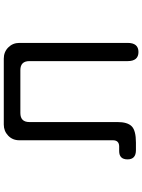

<svg xmlns="http://www.w3.org/2000/svg" viewBox="115 -864 769 1040"><g transform="rotate(-90 500.0 -343.5)"><path d="M408.2 -618.2Q359.4 -618.2 359.4 -569.3V-91.8Q359.4 -38.1 336.4 -15.1Q313.5 7.8 248 7.8H207Q157.2 7.8 157.2 -37.6Q157.2 -83 202.1 -83H228.5Q259.8 -84 260.7 -115.2V-624Q260.7 -660.2 285.6 -684.1Q310.5 -708 345.7 -708H703.1Q739.3 -708 763.7 -683.6Q788.1 -659.2 788.1 -624V-37.1Q788.1 21.5 738.8 21.5Q689.5 21.5 689.5 -37.1V-569.3Q689.5 -618.2 640.6 -618.2H408.2Z"/></g></svg>

Font: jf-openhuninn-1.0
Style: Regular
Weight: 400
Designer: [Kosugi Maru]
      Designed by Motoya company      

      [Varela Round]
      Joe Prince(Latin component); Avraham Co
Foundry: justfont CO.,LTD.
Version: 1.0